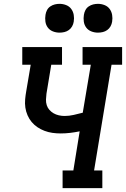

<svg xmlns="http://www.w3.org/2000/svg" viewBox="-20 -980 656 1000"><path d="M306 0V-92H362L395 -296Q371 -291 346 -288Q321 -285 296 -285Q274 -285 253 -288Q232 -291 212 -298.5Q192 -306 175 -317.5Q158 -329 145 -344.5Q132 -360 123.5 -379.5Q115 -399 112 -420Q109 -441 111 -463Q113 -485 117 -507L140 -643H96V-735H303V-643H247L222 -492Q220 -477 219.5 -461.5Q219 -446 223.5 -432Q228 -418 237.5 -407.5Q247 -397 259 -390Q271 -383 286 -379.5Q301 -376 316 -376Q340 -376 364 -381.5Q388 -387 411 -393L453 -643H410V-735H616V-643H561L470 -92H513V0ZM490 -810Q472 -810 455.5 -816.5Q439 -823 429 -836.5Q419 -850 416.5 -867.5Q414 -885 417 -903Q419 -916 425 -927.5Q431 -939 442 -946.5Q453 -954 465.5 -957Q478 -960 490 -960Q508 -960 524.5 -953.5Q541 -947 551 -933.5Q561 -920 564 -902.5Q567 -885 564 -867Q562 -854 555.5 -842.5Q549 -831 538.5 -823.5Q528 -816 515.5 -813Q503 -810 490 -810ZM290 -810Q272 -810 255.5 -816.5Q239 -823 229 -836.5Q219 -850 216.5 -867.5Q214 -885 217 -903Q219 -916 225 -927.5Q231 -939 242 -946.5Q253 -954 265.5 -957Q278 -960 290 -960Q308 -960 324.5 -953.5Q341 -947 351 -933.5Q361 -920 364 -902.5Q367 -885 364 -867Q362 -854 355.5 -842.5Q349 -831 338.5 -823.5Q328 -816 315.5 -813Q303 -810 290 -810Z"/></svg>

Font: Iosevka Curly Slab SmBdExObl
Style: Regular
Weight: 600
Width: 7
Italic angle: -9°
Monospace: yes
Designer: Belleve Invis
Foundry: Belleve Invis
Version: Version 11.1.0; ttfautohint (v1.8.3)